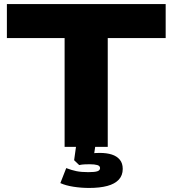

<svg xmlns="http://www.w3.org/2000/svg" viewBox="-20 -725 851 948"><path d="M299 0V-537H14V-705H798V-537H512V0ZM420 203Q381 203 342.5 197Q304 191 278 179L307 105Q333 115 357 120Q381 125 416 125Q448 125 461 120.5Q474 116 474 105Q474 94 460.5 90Q447 86 423 86Q414 86 399.5 86.5Q385 87 371 90L346 66L358 -20H453L441 60L397 40Q415 35 433 32.5Q451 30 472 30Q507 30 532 38Q557 46 571.5 63.5Q586 81 586 109Q586 141 566.5 162Q547 183 510 193Q473 203 420 203Z"/></svg>

Font: Nunito Sans 10pt Expanded Black
Style: Regular
Weight: 900
Width: 7
Designer: Vernon Adams
Foundry: Vernon Adams
Version: Version 3.101;gftools[0.9.27]